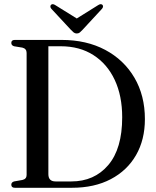

<svg xmlns="http://www.w3.org/2000/svg" viewBox="-20 -889 738 909"><path d="M33.5 -14.5Q33.5 -26 46.5 -30L86 -37Q106 -41.5 106 -60.5V-638.5Q106 -658.5 86 -663.5L46.5 -670Q33.5 -674 33.5 -686Q33.5 -700 50.5 -700H271.5Q389.5 -700 478.2 -652.8Q567 -605.5 616.5 -521Q666 -436.5 666 -325Q666 -227.5 624 -154.5Q582 -81.5 504.5 -40.8Q427 0 320.5 0H50.5Q33.5 0 33.5 -14.5ZM317.5 -30Q426.5 -30 492.5 -107.5Q558.5 -185 558.5 -333.5Q558.5 -435.5 523 -511Q487.5 -586.5 422.2 -628.2Q357 -670 267.5 -670H209V-64.5Q209 -30 243 -30ZM371 -748Q363.5 -740 357.8 -735.2Q352 -730.5 343.5 -730.5Q335 -730.5 329 -735.2Q323 -740 315.5 -748L223 -847.5Q218 -853.5 218.5 -858.8Q219 -864 222 -866.5Q229.5 -873 243 -864L343.5 -801.5L443.5 -864Q457 -873 464.5 -866.5Q467.5 -864 467.8 -858.8Q468 -853.5 463 -847.5Z"/></svg>

Font: Fraunces 144pt Soft
Style: Regular
Weight: 400
Version: Version 1.000;[0bf87f6ff]